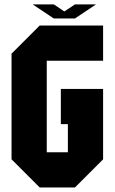

<svg xmlns="http://www.w3.org/2000/svg" viewBox="-20 -832 509 852"><path d="M437.5 -718.8V-562.5H187.5V-156.2H281.2V-281.2H250V-437.5H437.5V-125L312.5 0H156.2L31.2 -125V-593.8L156.2 -718.8ZM218.8 -750 125 -812.5H218.8L265.6 -781.2L312.5 -812.5H406.2L312.5 -750Z"/></svg>

Font: Signwood
Style: Regular
Weight: 400
Designer: GGBotNet
Foundry: GGBotNet
Version: 0.95